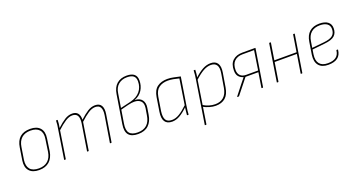

<svg xmlns="http://www.w3.org/2000/svg" viewBox="-51 -1404 4255 2298"><g transform="rotate(-20 2077.0 -254.5)"><path d="M217 11Q133 11 92.5 -35.5Q52 -82 64 -165L89 -323Q114 -490 280 -490Q365 -490 405.5 -443.5Q446 -397 433 -314L410 -156Q396 -75 347.5 -32Q299 11 217 11ZM221 -9Q292 -9 335 -47.5Q378 -86 389 -157L412 -314Q424 -389 388.5 -429Q353 -469 277 -469Q206 -469 163.5 -431.5Q121 -394 110 -322L85 -165Q75 -90 109 -49.5Q143 -9 221 -9Z M542 0Q537 0 538 -4L595 -368Q600 -394 603.5 -422Q607 -450 607 -475Q607 -479 611 -479H625Q628 -479 628 -475Q628 -452 625 -428Q622 -404 617 -379Q675 -433 721 -461.5Q767 -490 815 -490Q863 -490 886.5 -461Q910 -432 908 -378Q966 -432 1012.5 -461Q1059 -490 1107 -490Q1163 -490 1185.5 -452Q1208 -414 1197 -345L1142 -4Q1141 0 1137 0H1125Q1120 0 1121 -4L1176 -342Q1185 -403 1167.5 -436Q1150 -469 1102 -469Q1060 -469 1012.5 -438Q965 -407 906 -352L851 -4Q850 0 845 0H834Q829 0 830 -4L884 -342Q893 -403 875.5 -436Q858 -469 809 -469Q768 -469 720 -438Q672 -407 613 -352L559 -4Q558 0 553 0Z M1478 11Q1393 11 1358 -32.5Q1323 -76 1338 -166L1396 -526Q1409 -610 1457.5 -652Q1506 -694 1583 -694Q1646 -694 1678 -668Q1710 -642 1710 -588Q1710 -520 1676.5 -466Q1643 -412 1577 -387V-386Q1640 -384 1668 -345.5Q1696 -307 1686 -247L1673 -166Q1660 -81 1611.5 -35Q1563 11 1478 11ZM1480 -9Q1628 -9 1651 -166L1665 -250Q1674 -311 1645 -340Q1616 -369 1562 -369Q1531 -369 1481.5 -357.5Q1432 -346 1386 -333L1359 -167Q1345 -84 1375 -46.5Q1405 -9 1480 -9ZM1389 -353 1521 -384Q1603 -404 1646.5 -456.5Q1690 -509 1690 -584Q1690 -630 1663.5 -652Q1637 -674 1580 -674Q1515 -674 1471 -637Q1427 -600 1417 -528Z M1912 11Q1847 11 1820 -30Q1793 -71 1806 -153L1834 -329Q1848 -416 1899 -453Q1950 -490 2027 -490Q2069 -490 2107.5 -481Q2146 -472 2191 -463L2135 -111Q2129 -73 2126.5 -49Q2124 -25 2123 -3Q2123 0 2119 0H2106Q2102 0 2102 -3Q2104 -26 2106.5 -50Q2109 -74 2112 -97Q2056 -43 2008 -16Q1960 11 1912 11ZM1916 -9Q1962 -9 2009.5 -37.5Q2057 -66 2117 -123L2167 -446Q2131 -456 2094.5 -462.5Q2058 -469 2027 -469Q1960 -469 1914 -437Q1868 -405 1855 -327L1827 -153Q1817 -80 1837.5 -44.5Q1858 -9 1916 -9Z M2466 11Q2429 11 2387.5 -1Q2346 -13 2308 -34L2312 -56Q2349 -33 2388 -21Q2427 -9 2467 -9Q2533 -9 2574.5 -45.5Q2616 -82 2629 -158L2658 -330Q2670 -401 2648 -435Q2626 -469 2574 -469Q2527 -469 2477 -441Q2427 -413 2361 -352L2364 -378Q2425 -435 2476 -462.5Q2527 -490 2579 -490Q2639 -490 2665.5 -450.5Q2692 -411 2679 -333L2650 -158Q2636 -70 2589.5 -29.5Q2543 11 2466 11ZM2266 185Q2261 185 2262 181L2349 -368Q2354 -395 2356.5 -422.5Q2359 -450 2360 -475Q2360 -479 2364 -479H2378Q2381 -479 2381 -475Q2380 -451 2377.5 -425.5Q2375 -400 2370 -374L2368 -364L2283 181Q2282 185 2277 185Z M2744 0Q2742 0 2741.5 -1.5Q2741 -3 2742 -5L2840 -130Q2854 -147 2867.5 -164Q2881 -181 2894 -197V-198Q2856 -209 2834 -235.5Q2812 -262 2812 -310Q2812 -396 2858 -437.5Q2904 -479 2978 -479H3143Q3148 -479 3147 -474L3072 -5Q3071 0 3067 0H3055Q3050 0 3051 -5L3081 -193H2917L2766 -3Q2765 0 2761 0ZM2933 -213H3085L3123 -459H2976Q2911 -459 2872 -422Q2833 -385 2833 -311Q2833 -265 2859 -239Q2885 -213 2933 -213Z M3555 0Q3550 0 3551 -5L3626 -474Q3627 -479 3631 -479H3643Q3648 -479 3647 -474L3572 -5Q3571 0 3567 0ZM3251 0Q3245 0 3247 -5L3321 -474Q3323 -479 3327 -479H3338Q3343 -479 3343 -474L3268 -5Q3266 0 3262 0ZM3300 -241 3303 -261H3596L3593 -241Z M3900 11Q3818 11 3779.5 -36Q3741 -83 3753 -169L3778 -326Q3790 -407 3837.5 -448.5Q3885 -490 3964 -490Q4033 -490 4070.5 -461.5Q4108 -433 4108 -380Q4108 -319 4071 -285.5Q4034 -252 3943 -243L3783 -226L3774 -168Q3763 -91 3795.5 -50Q3828 -9 3901 -9Q3969 -9 4005.5 -36.5Q4042 -64 4048 -119Q4048 -123 4053 -123H4066Q4069 -123 4069 -119Q4062 -53 4019.5 -21Q3977 11 3900 11ZM3786 -246 3940 -261Q4019 -269 4052.5 -296.5Q4086 -324 4086 -379Q4086 -422 4054 -445.5Q4022 -469 3962 -469Q3894 -469 3852 -433Q3810 -397 3799 -326Z"/></g></svg>

Font: Sofia Sans Semi Condensed Thin
Style: Italic
Weight: 250
Italic angle: -9°
Version: Version 4.100